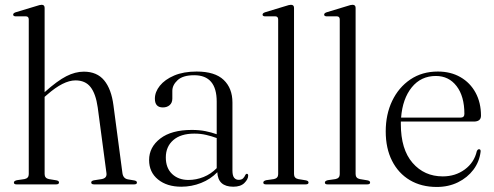

<svg xmlns="http://www.w3.org/2000/svg" viewBox="-20 -750 2010 781"><path d="M161.5 -718V-375L162.5 -376Q213.5 -421.5 249.8 -440Q286 -458.5 321 -458.5Q374.5 -458.5 403.8 -423Q433 -387.5 441.5 -321.5L478 -46Q481 -24 500 -20.5L526.5 -16Q537 -14 537 -7.5Q537 0 526 0H362.5Q351 0 351 -8Q351 -14 361.5 -16.5L393.5 -21.5Q416 -25.5 413 -46L377.5 -313Q369.5 -369 348.2 -396Q327 -423 287 -423Q238 -423 172 -365L161.5 -356V-42Q161.5 -25 179 -21.5L209.5 -16.5Q220 -14.5 220 -8Q220 0 208.5 0H47Q36.5 0 36.5 -7.5Q36.5 -14 48.5 -17L79.5 -21.5Q97 -25 97 -41.5V-670.5Q97 -683 86 -683.5H42.5Q33.5 -684.5 33.5 -690.5Q33.5 -696.5 43.5 -700L128 -725.5Q142.5 -730.5 149.5 -730.5Q161.5 -730.5 161.5 -718Z M586.5 -99Q586.5 -151.5 632 -186.5Q677.5 -221.5 760.5 -221.5Q791 -221.5 815.8 -216.5Q840.5 -211.5 861.5 -204V-336.5Q861.5 -444 770 -444Q724 -444 702.5 -424Q681 -404 681 -380.5V-349Q681 -332 670.2 -322.5Q659.5 -313 642.5 -313Q610 -313 610 -348.5Q610 -376 630.2 -401.2Q650.5 -426.5 688.5 -442.8Q726.5 -459 780 -459Q854 -459 889.8 -425Q925.5 -391 925.5 -333V-56.5Q925.5 -35.5 932.5 -27Q939.5 -18.5 950.5 -18.5Q962.5 -18.5 968.5 -24.2Q974.5 -30 977.5 -37.5Q980 -43 984 -43Q989.5 -43 989.5 -35.5Q989.5 -21 974.2 -5.8Q959 9.5 929 9.5Q866.5 9.5 864 -49.5Q836.5 -21 798 -5.8Q759.5 9.5 717.5 9.5Q659 9.5 622.8 -20Q586.5 -49.5 586.5 -99ZM654.5 -109.5Q654.5 -66.5 680.2 -42.2Q706 -18 746.5 -18Q778 -18 808 -30Q838 -42 861.5 -66V-188.5Q841 -196 818.8 -201.2Q796.5 -206.5 770.5 -206.5Q715 -206.5 684.8 -180Q654.5 -153.5 654.5 -109.5Z M1176 -718V-42Q1176 -25 1193.5 -21.5L1224 -16.5Q1235 -14.5 1235 -7.5Q1235 0 1223.5 0H1061.5Q1051 0 1051 -7.5Q1051 -14 1062.5 -17L1094 -21.5Q1111.5 -25 1111.5 -41.5V-670.5Q1111.5 -683 1100.5 -683.5H1057Q1048 -684.5 1048 -690.5Q1048 -696.5 1058 -700L1142 -725.5Q1156.5 -730.5 1163.5 -730.5Q1176 -730.5 1176 -718Z M1426.5 -718V-42Q1426.5 -25 1444 -21.5L1474.5 -16.5Q1485.5 -14.5 1485.5 -7.5Q1485.5 0 1474 0H1312Q1301.5 0 1301.5 -7.5Q1301.5 -14 1313 -17L1344.5 -21.5Q1362 -25 1362 -41.5V-670.5Q1362 -683 1351 -683.5H1307.5Q1298.5 -684.5 1298.5 -690.5Q1298.5 -696.5 1308.5 -700L1392.5 -725.5Q1407 -730.5 1414 -730.5Q1426.5 -730.5 1426.5 -718Z M1936.5 -279.5Q1936.5 -255.5 1907 -255.5H1610.5Q1610.5 -250 1610.5 -245Q1610.5 -142.5 1658.2 -87.5Q1706 -32.5 1781 -32.5Q1832.5 -32.5 1870.8 -60.8Q1909 -89 1919.5 -135Q1923 -143 1928.5 -143Q1936 -143 1935 -133Q1930 -92 1905.8 -59.8Q1881.5 -27.5 1843 -8.5Q1804.5 10.5 1756.5 10.5Q1694 10.5 1647.2 -17.2Q1600.5 -45 1574.8 -95.8Q1549 -146.5 1549 -215.5Q1549 -284.5 1575.2 -339.5Q1601.5 -394.5 1649.2 -426.8Q1697 -459 1761 -459Q1813.5 -459 1853 -436.2Q1892.5 -413.5 1914.5 -373Q1936.5 -332.5 1936.5 -279.5ZM1753 -441Q1692.5 -441 1655 -394.8Q1617.5 -348.5 1611.5 -271.5H1852.5Q1869 -271.5 1869 -286.5Q1869 -358.5 1837.2 -399.8Q1805.5 -441 1753 -441Z"/></svg>

Font: Fraunces 72pt S000 Light
Style: Regular
Weight: 300
Version: Version 1.000; ttfautohint (v1.8.3)